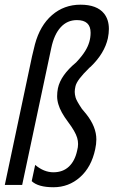

<svg xmlns="http://www.w3.org/2000/svg" viewBox="-35 -785 502 815"><path d="M406.7 -727.5Q427.2 -701.7 427.2 -662.1Q427.2 -644 422.9 -622.6Q408.7 -558.6 350.1 -502L344.7 -497.6Q316.4 -469.7 302.5 -451.2Q288.6 -432.6 285.4 -418.9Q282.2 -405.3 282.2 -395Q282.2 -384.8 285.9 -371.1Q289.6 -357.4 312.5 -323.2L331.1 -300.8Q374 -246.6 374 -193.4Q374 -173.8 369.1 -151.4Q353 -75.7 304.9 -33Q256.8 9.8 191.9 9.8Q127 9.8 99.6 -16.1L114.3 -85Q151.4 -53.7 191.7 -53.7Q231.9 -53.7 257.6 -77.9Q283.2 -102.1 292.5 -146Q296.4 -160.2 296.4 -173.6Q296.4 -187 292.5 -200.2Q284.7 -226.6 253.4 -268.1Q222.2 -309.6 212.9 -341.8Q207.5 -359.4 207.5 -376.7Q207.5 -394 210.9 -410.6Q222.7 -465.8 288.1 -520Q314 -547.4 327.1 -569.3Q349.6 -605.5 349.6 -646Q349.6 -699.7 291.5 -699.7Q250.5 -699.7 222.7 -669.4Q194.8 -639.2 182.6 -581.1L59.1 0H-14.6L101.1 -546.4Q108.9 -580.6 113.3 -596.7Q134.8 -676.8 185.8 -720.9Q236.8 -765.1 306.6 -765.1Q376.5 -765.1 406.7 -727.5Z"/></svg>

Font: Open Sans Hebrew Condensed
Style: Italic
Weight: 400
Width: 3
Italic angle: -12°
Foundry: Ascender Corporation, Yanek Iontef
Version: Version 2.001;PS 002.001;hotconv 1.0.70;makeotf.lib2.5.58329